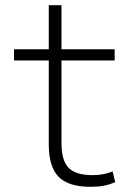

<svg xmlns="http://www.w3.org/2000/svg" viewBox="-20 -710 512 740"><path d="M329 10Q244 10 206 -28.5Q168 -67 168 -153V-477H34V-520H168V-690H217V-520H422V-477H217V-158Q217 -91 244.5 -63Q272 -35 337 -35Q359 -35 377 -38.5Q395 -42 414 -49L424 -8Q401 2 379 6Q357 10 329 10Z"/></svg>

Font: M PLUS 2 Light
Style: Regular
Weight: 300
Designer: Coji Morishita
Foundry: UNDERFOREST DESIGN
Version: Version 1.001